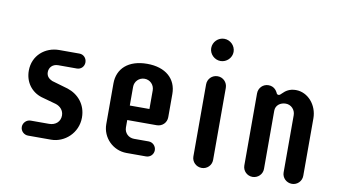

<svg xmlns="http://www.w3.org/2000/svg" viewBox="-75 -927 1981 1114"><g transform="rotate(10 915.0 -370.5)"><path d="M95.7 -43.9C95.7 -19.5 116.2 0 140.1 0H275.9C355.5 0 430.2 -65.9 430.2 -157.2C430.2 -234.9 381.8 -288.1 319.3 -308.6L223.6 -336.4C206.1 -344.2 189 -356.9 189 -382.8C189 -410.2 209 -432.6 241.7 -432.6H351.6C376 -432.6 394.5 -451.7 394.5 -476.1C394.5 -500.5 376 -520.5 351.6 -520.5H232.4C149.9 -520.5 79.1 -461.9 79.1 -372.1C79.1 -304.2 119.1 -252 178.7 -233.4L266.6 -209C293 -200.7 314 -179.2 314 -148.9C314 -113.3 287.6 -88.4 248 -88.4H140.1C116.2 -88.4 95.7 -67.9 95.7 -43.9Z M879.4 -43.9C879.4 -67.9 859.9 -88.4 835.4 -88.4H749C716.3 -88.4 691.4 -113.3 691.4 -145.5V-189H864.7C897.5 -189 922.9 -213.9 922.9 -246.6V-383.3C922.9 -471.7 858.9 -530.3 749.5 -530.3C638.7 -530.3 575.7 -471.7 575.7 -384.3V-144.5C575.7 -64.9 640.6 0 720.2 0H835.4C859.9 0 879.4 -19.5 879.4 -43.9ZM807.1 -384.3V-274.4H691.4V-384.3C691.4 -416.5 716.8 -442.4 749.5 -442.4C781.7 -442.4 807.1 -416.5 807.1 -384.3Z M1106 -47.4C1106 -16.1 1131.8 9.8 1164.6 9.8C1196.3 9.8 1222.2 -15.6 1222.2 -47.4V-471.7C1222.2 -504.9 1196.3 -530.3 1164.6 -530.3C1131.8 -530.3 1106 -504.9 1106 -471.7ZM1098.6 -685.1C1098.6 -649.9 1128.9 -620.1 1164.6 -620.1C1200.2 -620.1 1230.5 -649.9 1230.5 -685.1C1230.5 -721.7 1200.2 -751 1164.6 -751C1128.9 -751 1098.6 -721.7 1098.6 -685.1Z M1463.9 9.8C1496.1 9.8 1522 -16.1 1522 -47.4V-390.1C1522 -422.9 1549.8 -442.4 1581.1 -442.4C1612.8 -442.4 1637.7 -416.5 1637.7 -384.3V-47.4C1637.7 -15.6 1663.6 9.8 1696.3 9.8C1728 9.8 1753.4 -16.1 1753.4 -47.4V-385.7C1753.4 -464.8 1696.3 -530.3 1625.5 -530.3C1588.4 -530.3 1565.9 -514.6 1548.8 -497.1C1542.5 -491.7 1538.1 -484.9 1530.3 -484.9C1522 -484.9 1518.6 -491.2 1516.6 -497.1C1512.2 -504.9 1498.5 -530.3 1463.9 -530.3C1432.1 -530.3 1406.2 -504.9 1406.2 -471.7V-47.4C1406.2 -15.6 1432.1 9.8 1463.9 9.8Z"/></g></svg>

Font: Supermercado One
Style: Regular
Weight: 400
Designer: James Grieshaber
Foundry: James Grieshaber
Version: Version 1.002